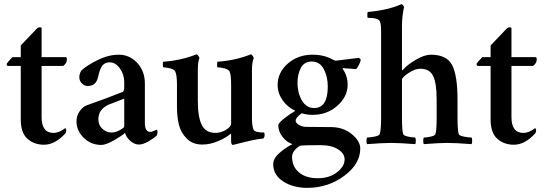

<svg xmlns="http://www.w3.org/2000/svg" viewBox="-20 -698 2648 935"><path d="M182.6 -419.9H299.8Q305.7 -419.9 305.7 -408.2Q305.7 -390.6 288.1 -377H182.6V-127.9Q182.6 -50.8 240.2 -50.8Q268.6 -50.8 297.9 -74.2Q302.7 -69.3 302.7 -63.5Q302.7 -52.7 296.9 -46.9Q247.1 6.8 194.3 6.8Q146.5 6.8 113.8 -22Q81.1 -50.8 81.1 -117.2V-377H17.6Q12.7 -377.9 12.7 -387.7Q17.6 -396.5 41 -419.9H81.1V-476.6Q91.8 -487.3 161.1 -560.5Q165 -563.5 169.9 -564.5Q174.8 -565.4 178.7 -564.5Q182.6 -563.5 182.6 -561.5Z M522.5 -52.7Q543 -52.7 564 -64.5Q585 -76.2 585 -83V-217.8Q513.7 -190.4 506.8 -187.5Q459 -164.1 459 -117.2Q459 -88.9 478.5 -70.8Q498 -52.7 522.5 -52.7ZM558.6 -431.6Q611.3 -431.6 648.4 -391.6Q685.5 -351.6 685.5 -291V-98.6Q685.5 -55.7 711.9 -55.7Q720.7 -55.7 742.2 -66.4Q747.1 -65.4 747.1 -54.7Q747.1 -44.9 743.2 -38.1Q728.5 -24.4 702.6 -9.3Q676.8 5.9 656.2 5.9Q634.8 5.9 614.7 -11.7Q594.7 -29.3 588.9 -50.8Q577.1 -39.1 536.6 -15.6Q496.1 7.8 473.6 7.8Q422.9 7.8 387.7 -26.9Q352.5 -61.5 352.5 -107.4Q352.5 -134.8 368.2 -156.7Q383.8 -178.7 403.3 -185.5Q485.4 -213.9 579.1 -251Q585 -257.8 585 -273.4V-298.8Q585 -335 564 -364.7Q543 -394.5 513.7 -394.5Q489.3 -394.5 477.1 -376.5Q464.8 -358.4 458 -324.2Q448.2 -279.3 408.2 -279.3Q390.6 -279.3 378.4 -292Q366.2 -304.7 366.2 -322.3Q366.2 -337.9 376 -354.5Q400.4 -377.9 454.1 -404.8Q507.8 -431.6 558.6 -431.6Z M1105.5 -284.2Q1105.5 -335.9 1097.7 -350.6Q1091.8 -360.4 1072.3 -365.2Q1052.7 -370.1 1039.1 -370.1Q1037.1 -371.1 1037.1 -383.8Q1037.1 -396.5 1040 -397.5Q1126 -403.3 1202.1 -433.6Q1206.1 -432.6 1210.9 -425.3Q1215.8 -418 1215.8 -415Q1207 -397.5 1207 -353.5V-299.8V-121.1Q1207 -85 1214.8 -66.4Q1221.7 -52.7 1265.6 -52.7Q1268.6 -49.8 1268.6 -41Q1268.6 -28.3 1261.7 -23.4Q1237.3 -21.5 1202.1 -13.7Q1167 -5.9 1141.6 1Q1116.2 7.8 1114.3 7.8Q1105.5 7.8 1105.5 -11.7V-43Q1104.5 -46.9 1103.5 -46.9Q1083 -28.3 1043.5 -11.2Q1003.9 5.9 964.8 5.9Q918 5.9 889.2 -23.4Q860.4 -52.7 851.1 -91.3Q841.8 -129.9 841.8 -178.7V-284.2Q841.8 -334 833 -350.6Q827.1 -360.4 807.6 -365.2Q788.1 -370.1 775.4 -370.1Q773.4 -372.1 772.9 -383.8Q772.5 -395.5 775.4 -397.5Q861.3 -403.3 937.5 -433.6Q941.4 -432.6 946.3 -425.3Q951.2 -418 951.2 -415Q943.4 -399.4 943.4 -353.5V-300.8V-207Q943.4 -127 962.9 -88.9Q982.4 -50.8 1029.3 -50.8Q1055.7 -50.8 1080.6 -65.9Q1105.5 -81.1 1105.5 -95.7Z M1498 -398.4Q1461.9 -398.4 1445.3 -367.7Q1428.7 -336.9 1428.7 -293Q1428.7 -246.1 1450.2 -209Q1471.7 -171.9 1509.8 -171.9Q1576.2 -171.9 1576.2 -276.4Q1576.2 -325.2 1556.6 -361.8Q1537.1 -398.4 1498 -398.4ZM1539.1 8.8Q1460 8.8 1440.4 11.7Q1402.3 37.1 1402.3 65.4Q1402.3 113.3 1436 141.6Q1469.7 169.9 1527.3 169.9Q1584 169.9 1621.1 141.1Q1658.2 112.3 1658.2 78.1Q1658.2 49.8 1626.5 29.3Q1594.7 8.8 1539.1 8.8ZM1593.8 -79.1Q1653.3 -78.1 1693.8 -44.4Q1734.4 -10.7 1734.4 25.4Q1734.4 100.6 1655.8 158.7Q1577.1 216.8 1476.6 216.8Q1407.2 216.8 1358.9 185.5Q1310.5 154.3 1310.5 101.6Q1310.5 74.2 1339.8 47.9Q1369.1 21.5 1404.3 3.9Q1377.9 -3.9 1356.4 -30.8Q1335 -57.6 1335 -89.8Q1339.8 -102.5 1366.7 -123.5Q1393.6 -144.5 1418 -158.2Q1378.9 -176.8 1355.5 -210.9Q1332 -245.1 1332 -284.2Q1332 -344.7 1381.3 -388.2Q1430.7 -431.6 1502 -431.6Q1558.6 -431.6 1599.6 -408.2Q1612.3 -402.3 1613.3 -402.3L1726.6 -416Q1736.3 -412.1 1736.3 -406.2Q1736.3 -399.4 1728 -382.3Q1719.7 -365.2 1712.9 -361.3Q1705.1 -362.3 1691.4 -363.3Q1677.7 -364.3 1668.9 -364.7Q1660.2 -365.2 1654.3 -366.2Q1648.4 -366.2 1648.4 -363.3Q1672.9 -329.1 1672.9 -285.2Q1672.9 -227.5 1623 -183.1Q1573.2 -138.7 1502 -138.7Q1474.6 -138.7 1449.2 -146.5Q1419.9 -126 1419.9 -109.4Q1419.9 -99.6 1435.5 -89.8Q1451.2 -80.1 1472.7 -80.1Q1554.7 -80.1 1593.8 -79.1Z M2078.1 -431.6Q2155.3 -431.6 2181.6 -381.3Q2208 -331.1 2208 -212.9V-127Q2208 -62.5 2213.9 -44.9Q2216.8 -37.1 2239.3 -32.7Q2261.7 -28.3 2276.4 -28.3Q2279.3 -24.4 2279.3 -12.7Q2279.3 -1 2276.4 3.9Q2198.2 -2 2157.2 -2Q2122.1 -2 2043.9 3.9Q2041 0 2041 -11.7Q2041 -23.4 2043.9 -28.3Q2057.6 -28.3 2077.6 -32.7Q2097.7 -37.1 2100.6 -44.9Q2106.4 -62.5 2106.4 -127V-214.8Q2106.4 -292 2089.4 -327.6Q2072.3 -363.3 2026.4 -363.3Q2001 -363.3 1969.2 -342.3Q1937.5 -321.3 1937.5 -309.6V-127Q1937.5 -62.5 1943.4 -44.9Q1946.3 -37.1 1967.3 -32.7Q1988.3 -28.3 2002 -28.3Q2004.9 -23.4 2004.9 -11.7Q2004.9 0 2002 3.9Q1923.8 -2 1885.7 -2Q1845.7 -2 1767.6 3.9Q1764.6 0 1764.6 -11.7Q1764.6 -23.4 1767.6 -28.3Q1781.2 -28.3 1803.7 -32.7Q1826.2 -37.1 1829.1 -44.9Q1835.9 -65.4 1835.9 -127V-544.9Q1835.9 -580.1 1830.1 -593.8Q1822.3 -611.3 1770.5 -611.3Q1769.5 -611.3 1769 -618.2Q1768.6 -625 1769 -631.8Q1769.5 -638.7 1771.5 -639.6Q1873 -649.4 1934.6 -677.7Q1938.5 -677.7 1942.9 -672.4Q1947.3 -667 1947.3 -662.1Q1937.5 -617.2 1937.5 -570.3V-359.4Q1937.5 -355.5 1938.5 -355.5Q1939.5 -355.5 1943.4 -359.4Q1963.9 -382.8 2005.4 -407.2Q2046.9 -431.6 2078.1 -431.6Z M2470.7 -419.9H2587.9Q2593.8 -419.9 2593.8 -408.2Q2593.8 -390.6 2576.2 -377H2470.7V-127.9Q2470.7 -50.8 2528.3 -50.8Q2556.6 -50.8 2585.9 -74.2Q2590.8 -69.3 2590.8 -63.5Q2590.8 -52.7 2585 -46.9Q2535.2 6.8 2482.4 6.8Q2434.6 6.8 2401.9 -22Q2369.1 -50.8 2369.1 -117.2V-377H2305.7Q2300.8 -377.9 2300.8 -387.7Q2305.7 -396.5 2329.1 -419.9H2369.1V-476.6Q2379.9 -487.3 2449.2 -560.5Q2453.1 -563.5 2458 -564.5Q2462.9 -565.4 2466.8 -564.5Q2470.7 -563.5 2470.7 -561.5Z"/></svg>

Font: Crimson
Style: Semibold
Weight: 600
Version: Version 0.8